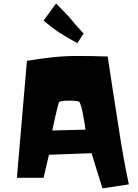

<svg xmlns="http://www.w3.org/2000/svg" viewBox="-20 -1042 776 1082"><path d="M706.1 -2.9 557.6 19.5Q542 -30.3 526.4 -79.6Q510.7 -128.9 496.1 -178.7L255.9 -169.9L225.6 -40H75.2Q88.9 -206.1 103.5 -370.1Q118.2 -534.2 131.8 -699.2Q202.1 -710.9 272 -718.8Q341.8 -726.6 413.1 -726.6Q500 -726.6 586.9 -723.6Q602.5 -622.1 617.7 -521Q632.8 -419.9 649.4 -318.4Q661.1 -238.3 675.3 -160.2Q689.5 -82 706.1 -2.9ZM461.9 -311.5Q460.9 -320.3 457 -344.2Q453.1 -368.2 448.2 -395Q443.4 -421.9 437 -443.8Q430.7 -465.8 424.8 -469.7Q422.9 -470.7 415.5 -471.7Q408.2 -472.7 399.9 -473.6Q391.6 -474.6 383.8 -474.6Q376 -474.6 373 -474.6Q368.2 -474.6 359.9 -474.6Q351.6 -474.6 342.3 -474.1Q333 -473.6 324.7 -471.7Q316.4 -469.7 313.5 -466.8Q311.5 -465.8 308.6 -454.1Q305.7 -442.4 301.3 -425.3Q296.9 -408.2 292.5 -388.7Q288.1 -369.1 284.2 -351.6Q280.3 -334 277.8 -321.3Q275.4 -308.6 274.4 -306.6ZM451.2 -853.5 416 -798.8Q387.7 -814.5 363.8 -828.1Q339.8 -841.8 317.4 -856.4Q294.9 -871.1 272.5 -888.2Q250 -905.3 225.6 -925.8L295.9 -1022.5Q318.4 -999 341.8 -975.6Q365.2 -952.1 386.7 -925.8Q402.3 -906.2 418.5 -888.7Q434.6 -871.1 451.2 -853.5Z"/></svg>

Font: Slackey
Style: Regular
Weight: 400
Designer: Squid
Foundry: Font Diner, Inc DBA Sideshow
Version: Version 1.000